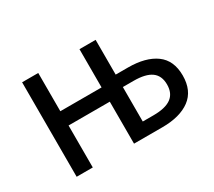

<svg xmlns="http://www.w3.org/2000/svg" viewBox="-98 -671 955 855"><g transform="rotate(-30 379.5 -243.0)"><path d="M82 0V-485.8H165V-289.1H377V-485.8H460V-307.1H522.9Q613.8 -307.1 665.3 -269.8Q716.8 -232.4 716.8 -154.8Q716.8 -76.7 665.3 -38.3Q613.8 0 522.9 0H377V-215.8H165V0ZM460 -65.9H515.1Q576.2 -65.9 606.2 -87.6Q636.2 -109.4 636.2 -154.8Q636.2 -200.2 606.4 -221.7Q576.7 -243.2 515.1 -243.2H460Z"/></g></svg>

Font: Source Sans Pro
Style: Regular
Weight: 400
Designer: Paul D. Hunt
Foundry: Adobe Systems Incorporated
Version: Version 3.006;hotconv 1.0.111;makeotfexe 2.5.65597